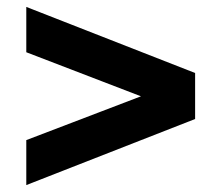

<svg xmlns="http://www.w3.org/2000/svg" viewBox="-20 -565 640 555"><path d="M56 -30V-160L501 -330V-243L56 -414V-545L544 -354V-221Z"/></svg>

Font: Nunito Sans 12pt ExtraLight Black
Style: Regular
Weight: 900
Version: Version 3.101;gftools[0.9.27]